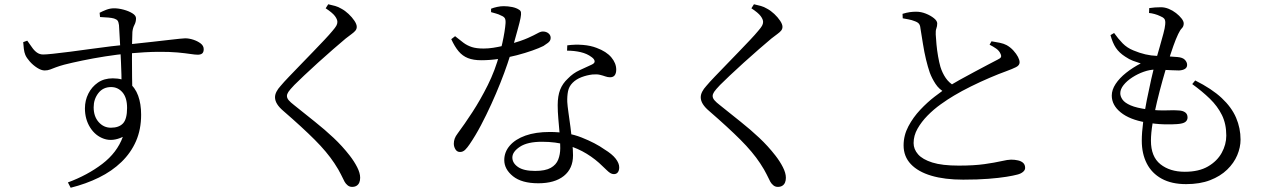

<svg xmlns="http://www.w3.org/2000/svg" viewBox="-20 -817 6040 902"><path d="M299 40Q391 6 460.5 -47Q530 -100 557 -174Q509 -151 468.5 -165Q428 -179 403.5 -218Q379 -257 379 -308Q379 -345 395 -377Q411 -409 440 -429Q469 -449 510 -449Q557 -449 586 -427.5Q615 -406 629 -367.5Q643 -329 643 -278Q643 -209 619 -154Q595 -99 550.5 -56Q506 -13 445 17Q384 47 312 65ZM501 -217Q539 -217 558 -237.5Q577 -258 577 -310Q577 -358 555.5 -383Q534 -408 502 -408Q464 -408 442 -379.5Q420 -351 420 -313Q420 -270 443.5 -243.5Q467 -217 501 -217ZM190 -486Q174 -486 154.5 -498.5Q135 -511 120 -528Q105 -545 99 -559Q94 -571 92 -587.5Q90 -604 89 -619L108 -626Q120 -610 130 -595Q140 -580 153 -570.5Q166 -561 183 -561Q196 -561 229.5 -564.5Q263 -568 309.5 -574Q356 -580 406 -587Q456 -594 502 -599.5Q548 -605 580 -608Q648 -615 695.5 -620.5Q743 -626 774.5 -629.5Q806 -633 824 -635Q842 -637 850 -637Q868 -637 888 -630.5Q908 -624 922.5 -613Q937 -602 937 -586Q937 -572 930 -566Q923 -560 909 -560Q897 -560 874 -563.5Q851 -567 814 -570.5Q777 -574 721 -573.5Q665 -573 585 -566Q531 -561 474 -552Q417 -543 366.5 -532.5Q316 -522 281 -513Q259 -507 243 -501Q227 -495 215.5 -490.5Q204 -486 190 -486ZM551 -423Q551 -439 550.5 -465Q550 -491 548.5 -521.5Q547 -552 545.5 -584.5Q544 -617 542 -646.5Q540 -676 539 -699Q537 -714 532.5 -720Q528 -726 516 -730Q506 -733 489.5 -734.5Q473 -736 450 -737L448 -757Q461 -764 479 -771Q497 -778 516 -778Q537 -778 561 -771.5Q585 -765 602 -754.5Q619 -744 619 -731Q619 -714 611.5 -700Q604 -686 602 -667Q601 -649 600.5 -615.5Q600 -582 600 -540Q600 -498 600.5 -454.5Q601 -411 602 -374Z M1634 61Q1622 61 1613 53.5Q1604 46 1599 37Q1591 22 1581.5 2Q1572 -18 1551 -50Q1516 -103 1458.5 -160.5Q1401 -218 1311 -296Q1292 -312 1282 -328Q1272 -344 1272 -360Q1272 -373 1279 -386.5Q1286 -400 1298 -413Q1313 -431 1338 -457Q1363 -483 1392.5 -513.5Q1422 -544 1451 -574Q1480 -604 1504 -629.5Q1528 -655 1542 -672Q1555 -687 1560 -696Q1565 -705 1565 -714Q1565 -726 1553.5 -741.5Q1542 -757 1510 -778L1522 -797Q1540 -793 1554.5 -789Q1569 -785 1584 -776Q1601 -767 1617.5 -751.5Q1634 -736 1645 -719.5Q1656 -703 1656 -691Q1656 -681 1650 -673.5Q1644 -666 1633 -658Q1622 -650 1604 -636Q1580 -616 1545 -585.5Q1510 -555 1474 -522.5Q1438 -490 1408.5 -462Q1379 -434 1363 -418Q1342 -396 1335 -385.5Q1328 -375 1328 -366Q1328 -356 1336.5 -346Q1345 -336 1362 -323Q1413 -282 1459.5 -245Q1506 -208 1547 -169.5Q1588 -131 1623 -86Q1644 -59 1658 -31.5Q1672 -4 1672 18Q1672 31 1668 40.5Q1664 50 1655.5 55.5Q1647 61 1634 61Z M2509 44Q2431 44 2390 11Q2349 -22 2349 -65Q2349 -103 2375 -133Q2401 -163 2448.5 -180Q2496 -197 2563 -197Q2647 -197 2712.5 -171Q2778 -145 2820 -115Q2856 -93 2872.5 -71.5Q2889 -50 2889 -31Q2889 -16 2882.5 -7.5Q2876 1 2864 1Q2855 1 2847 -4Q2839 -9 2830.5 -17.5Q2822 -26 2811 -36Q2778 -69 2736.5 -94.5Q2695 -120 2643.5 -135.5Q2592 -151 2526 -151Q2458 -151 2422.5 -127.5Q2387 -104 2387 -77Q2387 -51 2413.5 -32.5Q2440 -14 2494 -14Q2542 -14 2567.5 -28.5Q2593 -43 2602.5 -67.5Q2612 -92 2612 -121Q2612 -155 2609 -190Q2606 -225 2603 -259Q2600 -293 2600 -323Q2600 -366 2611.5 -395.5Q2623 -425 2648 -448Q2672 -473 2702.5 -487Q2733 -501 2759 -513Q2775 -520 2773.5 -530Q2772 -540 2759 -549Q2738 -565 2708 -572Q2678 -579 2644 -579L2645 -604Q2682 -609 2718.5 -606Q2755 -603 2783 -592Q2829 -575 2852 -547.5Q2875 -520 2875 -490Q2875 -473 2868 -463.5Q2861 -454 2846 -454Q2835 -454 2824 -458Q2813 -462 2798.5 -465.5Q2784 -469 2763 -467Q2737 -464 2712 -454.5Q2687 -445 2670 -428Q2653 -411 2648.5 -388Q2644 -365 2645 -338Q2646 -320 2650.5 -288.5Q2655 -257 2660 -220Q2665 -183 2668.5 -147.5Q2672 -112 2672 -87Q2672 -25 2629 9.5Q2586 44 2509 44ZM2141 -103Q2127 -103 2119.5 -115.5Q2112 -128 2112 -142Q2112 -154 2116 -165.5Q2120 -177 2130 -190Q2162 -233 2199.5 -290.5Q2237 -348 2271.5 -417Q2306 -486 2327 -564Q2334 -588 2340 -615Q2346 -642 2350 -667Q2354 -692 2355 -708Q2356 -724 2351.5 -731.5Q2347 -739 2334 -744Q2323 -750 2310 -753.5Q2297 -757 2287 -760V-776Q2299 -781 2315.5 -784.5Q2332 -788 2346 -788Q2366 -788 2386 -784Q2406 -780 2419 -771Q2426 -767 2427.5 -759Q2429 -751 2425.5 -732.5Q2422 -714 2412.5 -680Q2403 -646 2387 -588Q2378 -559 2364 -517.5Q2350 -476 2330.5 -427Q2311 -378 2288 -327.5Q2265 -277 2239.5 -228.5Q2214 -180 2186 -139Q2176 -124 2165.5 -113.5Q2155 -103 2141 -103ZM2241 -534Q2204 -534 2178.5 -544Q2153 -554 2134.5 -576Q2116 -598 2100 -633L2118 -647Q2140 -629 2157.5 -616Q2175 -603 2196.5 -596Q2218 -589 2252 -589Q2274 -589 2296.5 -592.5Q2319 -596 2338.5 -600.5Q2358 -605 2371 -608Q2430 -625 2460 -638.5Q2490 -652 2505 -660.5Q2520 -669 2530 -669Q2546 -669 2556.5 -660.5Q2567 -652 2567 -639Q2567 -625 2554 -615.5Q2541 -606 2533 -601Q2513 -591 2480.5 -579.5Q2448 -568 2408 -557.5Q2368 -547 2325 -540.5Q2282 -534 2241 -534Z M3634 61Q3622 61 3613 53.5Q3604 46 3599 37Q3591 22 3581.5 2Q3572 -18 3551 -50Q3516 -103 3458.5 -160.5Q3401 -218 3311 -296Q3292 -312 3282 -328Q3272 -344 3272 -360Q3272 -373 3279 -386.5Q3286 -400 3298 -413Q3313 -431 3338 -457Q3363 -483 3392.5 -513.5Q3422 -544 3451 -574Q3480 -604 3504 -629.5Q3528 -655 3542 -672Q3555 -687 3560 -696Q3565 -705 3565 -714Q3565 -726 3553.5 -741.5Q3542 -757 3510 -778L3522 -797Q3540 -793 3554.5 -789Q3569 -785 3584 -776Q3601 -767 3617.5 -751.5Q3634 -736 3645 -719.5Q3656 -703 3656 -691Q3656 -681 3650 -673.5Q3644 -666 3633 -658Q3622 -650 3604 -636Q3580 -616 3545 -585.5Q3510 -555 3474 -522.5Q3438 -490 3408.5 -462Q3379 -434 3363 -418Q3342 -396 3335 -385.5Q3328 -375 3328 -366Q3328 -356 3336.5 -346Q3345 -336 3362 -323Q3413 -282 3459.5 -245Q3506 -208 3547 -169.5Q3588 -131 3623 -86Q3644 -59 3658 -31.5Q3672 -4 3672 18Q3672 31 3668 40.5Q3664 50 3655.5 55.5Q3647 61 3634 61Z M4505 27Q4418 27 4355.5 8.5Q4293 -10 4259 -46Q4225 -82 4225 -134Q4225 -181 4247.5 -223.5Q4270 -266 4303.5 -301.5Q4337 -337 4371 -363Q4405 -389 4426 -404Q4453 -422 4488 -441.5Q4523 -461 4558 -479.5Q4593 -498 4622 -513.5Q4651 -529 4667 -537Q4680 -543 4682.5 -549Q4685 -555 4680 -565Q4674 -579 4659.5 -589Q4645 -599 4629 -607L4638 -623Q4658 -620 4677 -616Q4696 -612 4709 -605Q4727 -595 4741 -579.5Q4755 -564 4762.5 -549.5Q4770 -535 4770 -524Q4770 -510 4753 -501.5Q4736 -493 4706 -482Q4675 -471 4630.5 -452Q4586 -433 4541.5 -411Q4497 -389 4462 -368Q4433 -351 4399.5 -327Q4366 -303 4337.5 -274Q4309 -245 4290.5 -212.5Q4272 -180 4272 -145Q4272 -116 4293 -92Q4314 -68 4360 -53.5Q4406 -39 4484 -39Q4556 -39 4605 -46Q4654 -53 4684.5 -60Q4715 -67 4730 -67Q4747 -67 4762.5 -63.5Q4778 -60 4787 -51.5Q4796 -43 4796 -28Q4796 -18 4786 -9.5Q4776 -1 4760 3Q4742 8 4708 13.5Q4674 19 4623.5 23Q4573 27 4505 27ZM4420 -382Q4392 -397 4375 -423Q4358 -449 4348 -476Q4339 -502 4330.5 -537Q4322 -572 4316 -610.5Q4310 -649 4304 -685Q4303 -698 4297 -705.5Q4291 -713 4276 -718Q4264 -723 4248 -726Q4232 -729 4221 -731L4220 -752Q4240 -758 4254.5 -760Q4269 -762 4284 -762Q4307 -762 4329.5 -753Q4352 -744 4367.5 -731.5Q4383 -719 4383 -707Q4383 -694 4379 -683.5Q4375 -673 4376 -655Q4377 -636 4379.5 -608.5Q4382 -581 4387 -552.5Q4392 -524 4398 -503Q4407 -474 4423 -450.5Q4439 -427 4466 -412Z M5552 48Q5484 48 5437.5 22.5Q5391 -3 5367.5 -49Q5344 -95 5344 -156Q5344 -194 5350.5 -244Q5357 -294 5367.5 -346.5Q5378 -399 5388.5 -445.5Q5399 -492 5407 -523Q5418 -561 5428 -596Q5438 -631 5445.5 -659Q5453 -687 5454 -702Q5456 -721 5450 -728.5Q5444 -736 5431 -741Q5419 -747 5404.5 -751Q5390 -755 5378 -756L5379 -779Q5392 -781 5405.5 -782Q5419 -783 5434 -783Q5452 -783 5470.5 -775.5Q5489 -768 5505 -755.5Q5521 -743 5531 -730Q5541 -717 5541 -707Q5541 -693 5532.5 -684.5Q5524 -676 5515 -657Q5504 -634 5492.5 -601.5Q5481 -569 5464 -515Q5454 -484 5441 -437.5Q5428 -391 5415.5 -339Q5403 -287 5395 -239Q5387 -191 5387 -156Q5387 -81 5431.5 -45.5Q5476 -10 5546 -10Q5612 -10 5655 -35Q5698 -60 5719.5 -99Q5741 -138 5741 -180Q5741 -235 5720.5 -276.5Q5700 -318 5664 -353Q5628 -388 5581 -422L5595 -439Q5673 -400 5719.5 -356.5Q5766 -313 5787 -264Q5808 -215 5808 -161Q5808 -125 5792.5 -88Q5777 -51 5745 -20Q5713 11 5665 29.5Q5617 48 5552 48ZM5510 -234Q5487 -232 5448 -233Q5409 -234 5363 -242Q5287 -255 5245 -289Q5203 -323 5203 -368Q5203 -395 5221 -422.5Q5239 -450 5270.5 -475Q5302 -500 5339 -519Q5320 -525 5302.5 -531.5Q5285 -538 5266 -551Q5238 -569 5222.5 -592Q5207 -615 5197 -652L5214 -662Q5233 -635 5254 -613.5Q5275 -592 5305 -580Q5362 -556 5415 -554.5Q5468 -553 5512 -549Q5536 -547 5546.5 -536Q5557 -525 5557 -512Q5557 -500 5547 -493.5Q5537 -487 5519 -486Q5507 -486 5486 -487Q5465 -488 5443.5 -489Q5422 -490 5407 -490Q5382 -490 5353.5 -480Q5325 -470 5299.5 -453.5Q5274 -437 5258.5 -417.5Q5243 -398 5243 -379Q5243 -364 5253.5 -349Q5264 -334 5291.5 -322Q5319 -310 5371 -303Q5422 -297 5461 -298.5Q5500 -300 5519 -298Q5537 -297 5548 -289Q5559 -281 5559 -265Q5559 -252 5548.5 -244Q5538 -236 5510 -234Z"/></svg>

Font: Noto Serif HK ExtraLight
Style: Regular
Weight: 400
Version: Version 2.002-H1;hotconv 1.1.0;makeotfexe 2.6.0